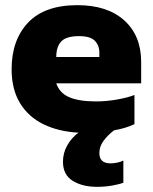

<svg xmlns="http://www.w3.org/2000/svg" viewBox="-20 -504 592 744"><path d="M356 220Q299 220 261.5 196.5Q224 173 224 123Q224 89 240.5 59.5Q257 30 284 10Q207 6 148.5 -22.5Q90 -51 57.5 -104.5Q25 -158 25 -236Q25 -349 89 -416.5Q153 -484 280 -484Q396 -484 461.5 -425Q527 -366 527 -264V-181H198Q211 -143 249 -127Q287 -111 352 -111Q393 -111 434.5 -118.5Q476 -126 501 -136V-23Q468 -7 422 1Q397 20 381 42Q365 64 365 89Q365 129 408 129Q421 129 435 126Q449 123 458 118V204Q443 210 415 215Q387 220 356 220ZM198 -283H365V-300Q365 -328 347.5 -346Q330 -364 286 -364Q237 -364 217.5 -343.5Q198 -323 198 -283Z"/></svg>

Font: Kanit
Style: Bold
Weight: 700
Designer: Katatrad Team
Foundry: CadsonDemak
Version: Version 2.000; ttfautohint (v1.8.3)